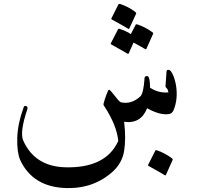

<svg xmlns="http://www.w3.org/2000/svg" viewBox="-20 -729 1032 979"><path d="M829 -363Q830 -373 837 -373Q846 -373 852 -365Q868 -343 877 -297Q889 -225 865 -167Q858 -151 844 -148Q799 -139 730 -177Q698 -96 613 -108Q618 -65 618 -28.5Q618 8 613 40Q603 101 557 144Q460 233 320 230Q148 226 83 87Q66 47 68 -25Q70 -98 101 -183Q103 -189 109 -189Q115 -189 118 -185Q122 -180 120 -174Q79 -53 99 -11Q158 119 311 124Q519 130 583 -10Q576 -88 514 -184Q506 -194 508 -200Q514 -223 520.5 -240.5Q527 -258 532 -268Q535 -274 541 -269Q543 -267 550 -259Q557 -251 568 -237Q590 -208 598 -207Q651 -196 696 -238Q712 -254 717 -330Q717 -337 723 -340Q729 -343 734 -340Q745 -333 745 -282Q789 -253 839 -258Q836 -274 830 -279Q823 -285 824 -291ZM672 -603Q673 -606 679 -605Q700 -598 719.5 -588Q739 -578 758 -564Q763 -560 760 -555L726 -479Q724 -476 716 -481Q713 -483 699 -491Q685 -499 661 -512L636 -456Q634 -452 625 -458Q621 -461 601.5 -472Q582 -483 548 -502Q543 -505 545 -508L582 -580Q583 -583 589 -582Q605 -577 619.5 -570.5Q634 -564 647 -555ZM584 -707Q586 -710 592 -709Q613 -702 632.5 -692Q652 -682 670 -668Q676 -663 674 -659L639 -583Q637 -579 629 -585Q625 -588 605.5 -599Q586 -610 551 -629Q546 -632 548 -635ZM772 39Q773 36 779 37Q821 51 858 79Q862 83 860 87L826 163Q824 168 816 162Q812 159 792.5 148Q773 137 739 118Q733 115 735 112Z"/></svg>

Font: Amiri
Style: Italic
Weight: 400
Italic angle: 10°
Designer: Khaled Hosny
Version: Version 0.113